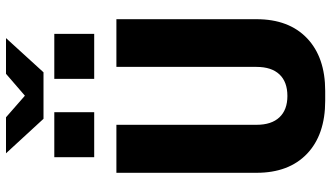

<svg xmlns="http://www.w3.org/2000/svg" viewBox="-252 -842 1104 640"><g transform="rotate(-90 300.0 -522.0)"><path d="M284 10Q171 10 107.5 -50.5Q44 -111 44 -219V-686H204V-219Q204 -169 229 -142.5Q254 -116 300 -116Q347 -116 372 -142.5Q397 -169 397 -219V-686H556V-219Q556 -111 492.5 -50.5Q429 10 317 10ZM224 -929 109 -1054H229L301 -991L374 -1054H493L379 -929ZM96 -760V-893H246V-760ZM357 -760V-893H507V-760Z"/></g></svg>

Font: Chivo Mono
Style: Bold
Weight: 700
Monospace: yes
Designer: Hector Gatti
Foundry: Omnibus-Type
Version: Version 1.008; ttfautohint (v1.8.4.7-5d5b)